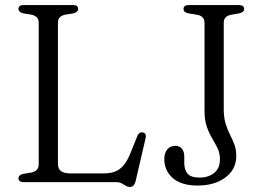

<svg xmlns="http://www.w3.org/2000/svg" viewBox="-20 -720 1034 759"><path d="M271.5 -667.5 238 -662Q224 -659 216.5 -651.5Q209 -644 209 -630V-72Q209 -53 221 -43.8Q233 -34.5 259 -34.5H389.5Q416.5 -34.5 435.5 -42Q454.5 -49.5 469.5 -67.8Q484.5 -86 497 -118L523 -182.5Q527 -191 532 -194.5Q537 -198 544 -196.5Q552 -195.5 555 -189.5Q558 -183.5 555.5 -173.5L516 -3.5Q513 8 507.5 13.5Q502 19 493 19Q484.5 19 477 14.2Q469.5 9.5 460.8 4.8Q452 0 439.5 0H73Q63 0 58 -4Q53 -8 53 -15Q53 -27.5 70.5 -32.5L104 -38Q118 -41 125.5 -48.8Q133 -56.5 133 -70V-630Q133 -644 125.5 -651.5Q118 -659 104 -662L70.5 -667.5Q53 -672.5 53 -685Q53 -692 58 -696Q63 -700 73 -700H269Q279.5 -700 284.2 -696Q289 -692 289 -685Q289 -672.5 271.5 -667.5ZM914 -103.5Q914 -50.5 871.2 -18.5Q828.5 13.5 761 13.5Q697 13.5 663.2 -16Q629.5 -45.5 629.5 -91.5Q629.5 -115 641 -129.2Q652.5 -143.5 673.5 -143.5Q689.5 -143.5 699 -132.2Q708.5 -121 708.5 -101.5V-75Q708.5 -48.5 721.8 -33.2Q735 -18 769 -18Q803.5 -18 826.5 -36.2Q849.5 -54.5 849.5 -90.5Q849.5 -114.5 840.2 -133.5Q831 -152.5 819 -172.5Q807 -192.5 797.8 -218.2Q788.5 -244 788.5 -282V-629.5Q788.5 -643.5 781 -651.2Q773.5 -659 759.5 -661.5L723.5 -667.5Q714.5 -669.5 710 -673.8Q705.5 -678 705.5 -684.5Q705.5 -692 710.5 -696Q715.5 -700 725.5 -700H925Q935 -700 940 -696Q945 -692 945 -684.5Q945 -672 927 -667.5L893.5 -661.5Q879.5 -659 872 -651.2Q864.5 -643.5 864.5 -630V-288.5Q864.5 -254.5 872 -230.8Q879.5 -207 889.2 -187.8Q899 -168.5 906.5 -148.8Q914 -129 914 -103.5Z"/></svg>

Font: Fraunces 48pt Soft Wonky Light
Style: Regular
Weight: 300
Version: Version 1.000;[b76b70a41]